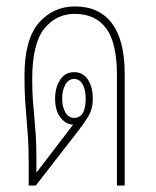

<svg xmlns="http://www.w3.org/2000/svg" viewBox="-20 -576 483 596"><path d="M69 0V-74Q69 -116 67 -147Q65 -178 62.5 -205.5Q60 -233 58 -264.5Q56 -296 56 -340Q56 -454 100.5 -505Q145 -556 213 -556Q288 -556 327.5 -503.5Q367 -451 367 -348V0H343V-343Q343 -443 309.5 -488Q276 -533 212 -533Q154 -533 117 -486.5Q80 -440 80 -330Q80 -294 82 -266Q84 -238 86.5 -212Q89 -186 91 -156Q93 -126 93 -85V-40L207 -189Q184 -190 167.5 -211.5Q151 -233 151 -270Q151 -304 166.5 -328Q182 -352 210 -352Q237 -352 252.5 -329.5Q268 -307 268 -269Q268 -238 254.5 -215.5Q241 -193 223 -170L91 0ZM210 -210Q246 -210 246 -270Q246 -297 236.5 -314Q227 -331 210 -331Q193 -331 183 -313.5Q173 -296 173 -270Q173 -244 183 -227Q193 -210 210 -210Z"/></svg>

Font: Noto Sans Thai Looped ExtraCondensed Thin
Style: Regular
Weight: 100
Width: 2
Designer: Sasikarn Vongin, Ben Mitchell
Foundry: The Fontpad Ltd
Version: Version 1.001; ttfautohint (v1.8.4.7-5d5b)